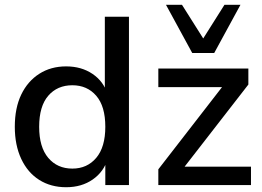

<svg xmlns="http://www.w3.org/2000/svg" viewBox="-20 -775 1099 804"><path d="M257 9Q193 9 144.5 -21.5Q96 -52 69 -109.5Q42 -167 42 -244Q42 -323 69 -379Q96 -435 144.5 -466Q193 -497 257 -497Q321 -497 367.5 -465.5Q414 -434 430 -381H419V-705H520V0H421V-110H431Q415 -56 368.5 -23.5Q322 9 257 9ZM283 -69Q345 -69 383 -114Q421 -159 421 -244Q421 -330 383 -374Q345 -418 283 -418Q220 -418 182 -374Q144 -330 144 -244Q144 -159 182 -114Q220 -69 283 -69ZM643 0V-66L929 -435V-410H643V-488H1020V-421L732 -50V-77H1031V0ZM785 -553 675 -755H742L831 -614L920 -755H987L877 -553Z"/></svg>

Font: Nunito Sans 12pt SemiBold
Style: Regular
Weight: 600
Designer: Vernon Adams
Foundry: Vernon Adams
Version: Version 3.101;gftools[0.9.27]